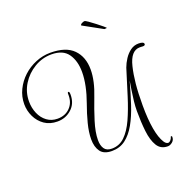

<svg xmlns="http://www.w3.org/2000/svg" viewBox="-205 -864 1056 1098"><g transform="rotate(-20 323.5 -315.0)"><path d="M631 103Q588 103 567 68.5Q546 34 539.5 -23Q533 -80 533 -147Q533 -174 536.5 -206Q540 -238 545 -269.5Q550 -301 554 -325Q534 -253 513.5 -190.5Q493 -128 466.5 -81Q440 -34 405 -7.5Q370 19 322 19Q273 19 252.5 -9.5Q232 -38 232 -84Q232 -127 245.5 -179.5Q259 -232 279 -287Q296 -334 305.5 -379.5Q315 -425 315 -465Q315 -532 284.5 -575.5Q254 -619 184 -619Q128 -619 79.5 -590Q31 -561 1.5 -513.5Q-28 -466 -28 -409Q-28 -370 -13.5 -336Q1 -302 28.5 -281.5Q56 -261 93 -261Q139 -261 168 -290Q197 -319 197 -365V-376Q197 -384 203 -384Q209 -384 209 -365Q209 -311 173 -278.5Q137 -246 87 -246Q41 -246 8.5 -268.5Q-24 -291 -41.5 -327.5Q-59 -364 -59 -404Q-59 -450 -39 -491Q-19 -532 14.5 -563Q48 -594 91.5 -612Q135 -630 181 -630Q276 -630 321 -584Q366 -538 366 -461Q366 -392 331 -304Q307 -242 287 -178Q267 -114 267 -67Q267 -34 280.5 -14Q294 6 326 6Q372 6 405 -26Q438 -58 463.5 -114Q489 -170 512 -243.5Q535 -317 561 -401Q570 -426 586 -450.5Q602 -475 624 -491Q646 -507 673 -507Q706 -507 706 -492Q706 -483 691 -483Q693 -483 686.5 -483.5Q680 -484 673 -484Q618 -484 597 -397Q586 -352 580.5 -297Q575 -242 575 -166Q575 -82 585.5 -22.5Q596 37 616 68Q627 85 640 85Q647 85 654.5 77Q662 69 666 55Q673 55 673 61Q673 80 659 91.5Q645 103 631 103ZM519 -651 401 -716Q401 -723 411 -728Q421 -733 427 -733Q432 -733 448.5 -721.5Q465 -710 485 -694.5Q505 -679 519.5 -667Q534 -655 534 -654Q534 -651 519 -651Z"/></g></svg>

Font: Updock
Style: Regular
Weight: 400
Designer: Robert E. Leuschke
Foundry: Robert E. Leuschke
Version: Version 1.010; ttfautohint (v1.8.4.7-5d5b)